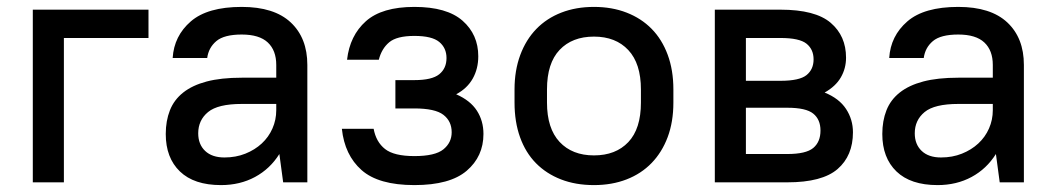

<svg xmlns="http://www.w3.org/2000/svg" viewBox="-20 -528 3055 556"><path d="M75 -500H410V-418H165V0H75Z M620 8Q542 8 501 -31.5Q460 -71 460 -140Q460 -178 472 -208.5Q484 -239 510.5 -260Q537 -281 578.5 -292Q620 -303 680 -303H780V-340Q780 -382 755.5 -405Q731 -428 680 -428Q629 -428 606.5 -409Q584 -390 580 -360H480Q484 -424 532.5 -466Q581 -508 680 -508Q774 -508 822 -463Q870 -418 870 -340V0H800L789 -82Q762 -39 718.5 -15.5Q675 8 620 8ZM630 -72Q663 -72 690.5 -83Q718 -94 738 -112.5Q758 -131 769 -156Q780 -181 780 -209V-227H680Q611 -227 582.5 -203.5Q554 -180 554 -142Q554 -110 574 -91Q594 -72 630 -72Z M1180 -508Q1274 -508 1319.5 -468Q1365 -428 1365 -365Q1365 -329 1349 -300.5Q1333 -272 1301 -255Q1342 -237 1361 -207.5Q1380 -178 1380 -140Q1380 -75 1331.5 -33.5Q1283 8 1180 8Q1076 8 1027 -35.5Q978 -79 970 -155H1062Q1069 -117 1095 -96.5Q1121 -76 1180 -76Q1240 -76 1264 -95.5Q1288 -115 1288 -145Q1288 -177 1264 -195.5Q1240 -214 1180 -214H1125V-296H1180Q1231 -296 1252 -313Q1273 -330 1273 -360Q1273 -389 1252 -406.5Q1231 -424 1180 -424Q1129 -424 1107 -405.5Q1085 -387 1077 -355H985Q993 -425 1039.5 -466.5Q1086 -508 1180 -508Z M1700 8Q1647 8 1604.5 -8.5Q1562 -25 1532 -55.5Q1502 -86 1486 -130.5Q1470 -175 1470 -231V-269Q1470 -324 1486.5 -368.5Q1503 -413 1533 -444Q1563 -475 1605.5 -491.5Q1648 -508 1700 -508Q1752 -508 1794.5 -491.5Q1837 -475 1867 -444.5Q1897 -414 1913.5 -369.5Q1930 -325 1930 -269V-231Q1930 -175 1913.5 -131Q1897 -87 1867 -56Q1837 -25 1794.5 -8.5Q1752 8 1700 8ZM1700 -78Q1763 -78 1799.5 -116.5Q1836 -155 1836 -231V-269Q1836 -344 1799.5 -383Q1763 -422 1700 -422Q1637 -422 1600.5 -383.5Q1564 -345 1564 -269V-231Q1564 -156 1600.5 -117Q1637 -78 1700 -78Z M2050 -500H2240Q2341 -500 2385.5 -462Q2430 -424 2430 -361Q2430 -330 2415 -304Q2400 -278 2368 -260Q2410 -243 2430 -212.5Q2450 -182 2450 -145Q2450 -77 2405.5 -38.5Q2361 0 2260 0H2050ZM2140 -216V-82H2260Q2314 -82 2335 -99.5Q2356 -117 2356 -150Q2356 -182 2335 -199Q2314 -216 2260 -216ZM2140 -418V-294H2240Q2295 -294 2315.5 -310.5Q2336 -327 2336 -356Q2336 -385 2315.5 -401.5Q2295 -418 2240 -418Z M2695 8Q2617 8 2576 -31.5Q2535 -71 2535 -140Q2535 -178 2547 -208.5Q2559 -239 2585.5 -260Q2612 -281 2653.5 -292Q2695 -303 2755 -303H2855V-340Q2855 -382 2830.5 -405Q2806 -428 2755 -428Q2704 -428 2681.5 -409Q2659 -390 2655 -360H2555Q2559 -424 2607.5 -466Q2656 -508 2755 -508Q2849 -508 2897 -463Q2945 -418 2945 -340V0H2875L2864 -82Q2837 -39 2793.5 -15.5Q2750 8 2695 8ZM2705 -72Q2738 -72 2765.5 -83Q2793 -94 2813 -112.5Q2833 -131 2844 -156Q2855 -181 2855 -209V-227H2755Q2686 -227 2657.5 -203.5Q2629 -180 2629 -142Q2629 -110 2649 -91Q2669 -72 2705 -72Z"/></svg>

Font: PT Root UI Web Medium
Style: Regular
Weight: 500
Designer: Vitaly Kuzmin
Foundry: ParaType Ltd.
Version: Version 1.001W